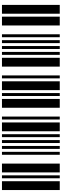

<svg xmlns="http://www.w3.org/2000/svg" viewBox="645 -1275 630 1960"><g transform="rotate(-90 960.0 -295.0)"><path d="M0 0V-590H90V0ZM120 0V-590H150V0ZM180 0V-590H270V0ZM360 0V-590H390V0ZM420 0V-590H450V0Z M480 0V-590H510V0ZM540 0V-590H570V0ZM600 0V-590H690V0ZM720 0V-590H750V0ZM840 0V-590H930V0Z M960 0V-590H990V0ZM1020 0V-590H1110V0ZM1140 0V-590H1170V0ZM1260 0V-590H1350V0ZM1380 0V-590H1410V0Z M1440 0V-590H1470V0ZM1500 0V-590H1530V0ZM1560 0V-590H1590V0ZM1680 0V-590H1770V0ZM1800 0V-590H1890V0Z"/></g></svg>

Font: Libre Barcode 39
Style: Regular
Weight: 400
Version: Version 1.005; ttfautohint (v1.8.3)